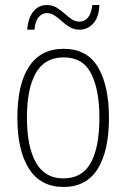

<svg xmlns="http://www.w3.org/2000/svg" viewBox="-20 -733 502 763"><path d="M413 -265Q413 -133 368 -61.5Q323 10 232 10Q142 10 95.5 -62Q49 -134 49 -266Q49 -398 95.5 -468.5Q142 -539 233 -539Q327 -539 370 -465Q413 -391 413 -265ZM87 -266Q87 -151 122.5 -87.5Q158 -24 232 -24Q306 -24 340.5 -85.5Q375 -147 375 -266Q375 -375 342.5 -440Q310 -505 233 -505Q158 -505 122.5 -443Q87 -381 87 -266ZM88 -615Q92 -663 113 -688Q134 -713 166 -713Q188 -713 204.5 -703Q221 -693 235.5 -680Q250 -667 264.5 -657Q279 -647 296 -647Q316 -647 329.5 -663Q343 -679 347 -713H375Q373 -664 350.5 -639.5Q328 -615 296 -615Q275 -615 258 -625Q241 -635 226.5 -648Q212 -661 197.5 -671Q183 -681 166 -681Q148 -681 134 -665.5Q120 -650 117 -615Z"/></svg>

Font: Noto Sans Lao UI Cond ExtLt
Style: Regular
Weight: 200
Width: 3
Designer: Monotype Design Team
Foundry: Monotype Imaging Inc.
Version: Version 2.000; ttfautohint (v1.8.4.7-5d5b)